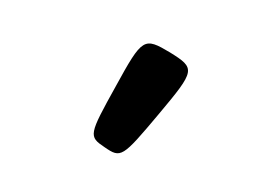

<svg xmlns="http://www.w3.org/2000/svg" viewBox="-46 -937 658 452"><g transform="rotate(-20 283.0 -711.0)"><path d="M164 -626C191 -588 195 -589 311 -656C427 -723 429 -727 385 -783C340 -838 336 -838 238 -752C139 -666 137 -663 164 -626Z"/></g></svg>

Font: Hussar Print
Style: Bold
Weight: 700
Foundry: Cannot Into Space Fonts
Version: Version 2.00